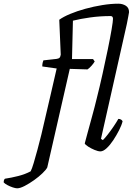

<svg xmlns="http://www.w3.org/2000/svg" viewBox="-183 -820 719 1040"><path d="M-90 200Q-99 200 -114 195Q-129 190 -143 182.5Q-157 175 -163 168Q-163 160 -161 155Q-159 150 -156 148Q-122 143 -84.5 133.5Q-47 124 -17 108Q-10 95 -0.5 63Q9 31 20 -9.5Q31 -50 41 -91Q51 -132 58 -164Q74 -234 90.5 -303.5Q107 -373 124 -449L46 -460Q46 -471 48 -480Q50 -489 52 -493L124 -501Q136 -503 140 -507.5Q144 -512 146 -524L138 -713Q160 -729 197 -744.5Q234 -760 279.5 -772.5Q325 -785 371.5 -792.5Q418 -800 458 -800Q481 -800 498.5 -789Q516 -778 516 -754Q516 -751 512 -731.5Q508 -712 504 -690L364 -68L374 -61Q384 -70 400 -90.5Q416 -111 432 -134.5Q448 -158 458 -176Q467 -176 473 -172Q479 -168 481 -163Q476 -142 462 -114.5Q448 -87 430.5 -60.5Q413 -34 394.5 -17Q376 0 361 0Q348 0 329 -8Q310 -16 294.5 -26Q279 -36 276 -43Q280 -58 291 -99Q302 -140 316 -190.5Q330 -241 341 -287Q357 -350 372.5 -420Q388 -490 401 -553Q414 -616 421.5 -660.5Q429 -705 429 -718Q429 -733 416 -733Q359 -733 305.5 -725.5Q252 -718 212 -708L207 -500H321L330 -487Q323 -475 311.5 -462.5Q300 -450 291 -444L195 -447L73 87Q67 99 47.5 118Q28 137 2 155.5Q-24 174 -49 187Q-74 200 -90 200Z"/></svg>

Font: Texturina 72pt 72pt Regular
Style: Italic
Weight: 400
Italic angle: -11°
Designer: Guillermo Torres Carreño
Foundry: Omnibus-Type
Version: Version 1.002; ttfautohint (v1.8.3)